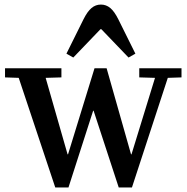

<svg xmlns="http://www.w3.org/2000/svg" viewBox="-20 -821 817 841"><path d="M2 -522H249V-482L180 -480L276 -145H278L394 -522H447L554 -145H556L659 -480L590 -482V-522H775V-482L715 -480L558 0H500L390 -336H388L280 0H222L62 -480L2 -482ZM422 -801Q445 -801 463 -786Q481 -771 498 -737L573 -586L543 -569L424 -693H420L301 -569L271 -586L346 -737Q363 -771 381 -786Q399 -801 422 -801Z"/></svg>

Font: Minipax
Style: Bold
Weight: 500
Designer: Raphaël Ronot, Igor Stepanchenko (Cyrillic)
Foundry: steppetype
Version: Version 1.002